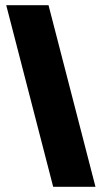

<svg xmlns="http://www.w3.org/2000/svg" viewBox="-20 -720 392 740"><path d="M348 0H185L4 -700H167Z"/></svg>

Font: Tektur Condensed
Style: Bold
Weight: 700
Width: 3
Designer: Adam Jagosz
Foundry: Adam Jagosz
Version: Version 1.005;gftools[0.9.30]